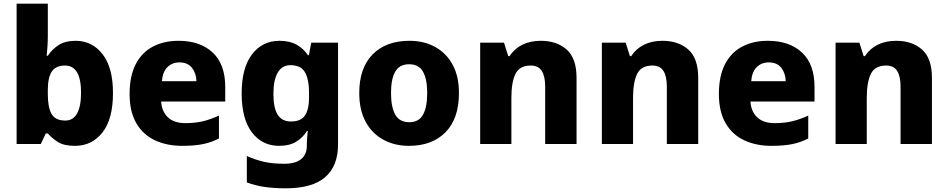

<svg xmlns="http://www.w3.org/2000/svg" viewBox="-20 -780 5135 1040"><path d="M239 -585Q239 -555 237 -527.5Q235 -500 233 -478H239Q261 -512 297 -535.5Q333 -559 390 -559Q479 -559 535.5 -486.5Q592 -414 592 -276Q592 -135 535 -62.5Q478 10 386 10Q326 10 293.5 -11Q261 -32 239 -57H228L201 0H70V-760H239ZM332 -425Q283 -425 261 -393Q239 -361 239 -292V-270Q239 -198 259.5 -162.5Q280 -127 334 -127Q376 -127 397.5 -165.5Q419 -204 419 -278Q419 -425 332 -425Z M947 -559Q1064 -559 1132 -495.5Q1200 -432 1200 -309V-230H853Q856 -177 889 -145Q922 -113 985 -113Q1036 -113 1078.5 -123Q1121 -133 1166 -154V-30Q1126 -9 1080 0.5Q1034 10 966 10Q884 10 819.5 -20Q755 -50 718.5 -112.5Q682 -175 682 -271Q682 -368 715 -432Q748 -496 808 -527.5Q868 -559 947 -559ZM952 -442Q913 -442 887 -416.5Q861 -391 857 -340H1044Q1043 -383 1020 -412.5Q997 -442 952 -442Z M1494 -559Q1550 -559 1587.5 -537.5Q1625 -516 1648 -481H1653L1666 -549H1811V3Q1811 119 1741.5 179.5Q1672 240 1528 240Q1463 240 1412.5 232.5Q1362 225 1317 208V65Q1364 86 1410 96.5Q1456 107 1520 107Q1580 107 1611 82Q1642 57 1642 10V-2Q1642 -14 1643.5 -33Q1645 -52 1647 -70H1642Q1621 -35 1584.5 -12.5Q1548 10 1492 10Q1400 10 1344.5 -63Q1289 -136 1289 -274Q1289 -412 1345 -485.5Q1401 -559 1494 -559ZM1553 -427Q1508 -427 1484.5 -387Q1461 -347 1461 -272Q1461 -194 1484.5 -158Q1508 -122 1556 -122Q1610 -122 1632 -154.5Q1654 -187 1654 -254V-276Q1654 -350 1632 -388.5Q1610 -427 1553 -427Z M2466 -276Q2466 -138 2393.5 -64Q2321 10 2195 10Q2117 10 2056 -23.5Q1995 -57 1960.5 -120.5Q1926 -184 1926 -276Q1926 -412 1998.5 -485.5Q2071 -559 2198 -559Q2276 -559 2336.5 -526Q2397 -493 2431.5 -430Q2466 -367 2466 -276ZM2098 -276Q2098 -200 2121 -159Q2144 -118 2197 -118Q2249 -118 2271.5 -159Q2294 -200 2294 -276Q2294 -352 2271 -392Q2248 -432 2196 -432Q2144 -432 2121 -392Q2098 -352 2098 -276Z M2909 -559Q2996 -559 3049.5 -511.5Q3103 -464 3103 -358V0H2933V-311Q2933 -367 2914.5 -396Q2896 -425 2855 -425Q2794 -425 2772 -379.5Q2750 -334 2750 -250V0H2581V-549H2710L2733 -476H2740Q2766 -516 2809 -537.5Q2852 -559 2909 -559Z M3568 -559Q3655 -559 3708.5 -511.5Q3762 -464 3762 -358V0H3592V-311Q3592 -367 3573.5 -396Q3555 -425 3514 -425Q3453 -425 3431 -379.5Q3409 -334 3409 -250V0H3240V-549H3369L3392 -476H3399Q3425 -516 3468 -537.5Q3511 -559 3568 -559Z M4139 -559Q4256 -559 4324 -495.5Q4392 -432 4392 -309V-230H4045Q4048 -177 4081 -145Q4114 -113 4177 -113Q4228 -113 4270.5 -123Q4313 -133 4358 -154V-30Q4318 -9 4272 0.5Q4226 10 4158 10Q4076 10 4011.5 -20Q3947 -50 3910.5 -112.5Q3874 -175 3874 -271Q3874 -368 3907 -432Q3940 -496 4000 -527.5Q4060 -559 4139 -559ZM4144 -442Q4105 -442 4079 -416.5Q4053 -391 4049 -340H4236Q4235 -383 4212 -412.5Q4189 -442 4144 -442Z M4834 -559Q4921 -559 4974.5 -511.5Q5028 -464 5028 -358V0H4858V-311Q4858 -367 4839.5 -396Q4821 -425 4780 -425Q4719 -425 4697 -379.5Q4675 -334 4675 -250V0H4506V-549H4635L4658 -476H4665Q4691 -516 4734 -537.5Q4777 -559 4834 -559Z"/></svg>

Font: Noto Sans Georgian ExtraBold
Style: Regular
Weight: 800
Designer: Monotype Design Team, Akaki Razmadze
Foundry: Google LLC
Version: Version 2.005; ttfautohint (v1.8.4.7-5d5b)